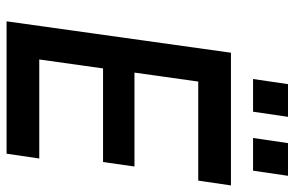

<svg xmlns="http://www.w3.org/2000/svg" viewBox="-180 -738 918 599"><g transform="rotate(90 279.5 -439.0)"><path d="M47 0 145 -700H559L544 -598H235L207 -399H500L486 -301H194L166 -102H475L460 0ZM411 -769 427 -878H529L513 -769ZM227 -769 243 -878H345L329 -769Z"/></g></svg>

Font: Finlandica Medium
Style: Italic
Weight: 500
Italic angle: -8°
Designer: Niklas Ekholm, Juho Hiilivirta, Jaakko Suomalainen
Foundry: Helsinki Type Studio
Version: Version 1.063